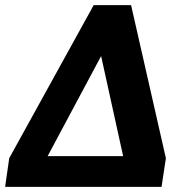

<svg xmlns="http://www.w3.org/2000/svg" viewBox="-39 -730 724 750"><path d="M327 -710H473L609 -112L592 0H-19L-3 -112ZM442 -120 356 -511 147 -120Z"/></svg>

Font: Bitter Pro ExtraBold
Style: Italic
Weight: 800
Italic angle: -9°
Designer: Sol Matas, and Bitter project Authors
Foundry: Sol Matas
Version: Version 1.010